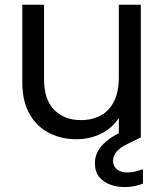

<svg xmlns="http://www.w3.org/2000/svg" viewBox="-20 -568 680 795"><path d="M563 -548.3V0H472V-548.3ZM162.4 -548.3V-239.4Q162.4 -155.5 204.5 -113.1Q246.5 -70.7 315.1 -70.7Q362 -70.7 397.4 -90Q432.9 -109.3 452.4 -148.9Q472 -188.4 472 -246.7L494.9 -140.1Q486.1 -93 457.1 -59.6Q428.1 -26.2 386.4 -8.8Q344.7 8.5 297 8.5Q234.2 8.5 183.2 -17.5Q132.2 -43.5 102.3 -96Q72.4 -148.5 72.4 -227V-548.3ZM490 -24.8 538.6 -46.7 563 0.8 508.4 27.7Q474.6 44.2 461.4 61.4Q448.2 78.6 448.2 97.6Q448.2 120.6 464.4 133.3Q480.6 146.1 506.6 146.1Q520.9 146.1 538 142.6Q555.1 139.1 571.9 132.3V192.4Q555.1 199.1 535.3 202.9Q515.6 206.6 495.3 206.6Q465.7 206.6 437.4 196.7Q409.1 186.8 391.1 165.1Q373 143.3 373 106.9Q373 82.6 384.2 60.2Q395.3 37.8 421.1 16.2Q446.9 -5.5 490 -24.8Z"/></svg>

Font: Poppins Variable
Style: Regular
Weight: 100
Designer: Jonny Pinhorn
Foundry: Indian Type Foundry
Version: Version 6.000